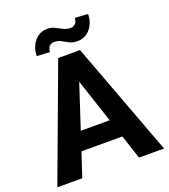

<svg xmlns="http://www.w3.org/2000/svg" viewBox="-159 -1012 990 1126"><g transform="rotate(-20 336.0 -449.5)"><path d="M513.2 0 463.9 -149.9H208.5L159.2 0H3.4L267.6 -710.9H403.8L669.4 0ZM246.1 -264.6H426.3L335.9 -538.6ZM439.5 -898.9 520.5 -893.6Q520.5 -840.3 489.3 -802.7Q458 -765.1 410.2 -765.1Q378.9 -765.1 358.6 -775.6Q338.4 -786.1 320.1 -796.9Q301.8 -807.6 275.9 -807.6Q258.8 -807.6 246.8 -795.4Q234.9 -783.2 234.9 -760.3L153.3 -764.6Q153.3 -799.8 167.5 -829.1Q181.6 -858.4 206.5 -876.2Q231.4 -894 263.2 -894Q289.6 -894 310.8 -883.3Q332 -872.6 352.5 -862.1Q373 -851.6 397.5 -851.6Q414.6 -851.6 427 -864Q439.5 -876.5 439.5 -898.9Z"/></g></svg>

Font: Vazirmatn UI
Style: Bold
Weight: 700
Designer: Saber Rastikerdar
Foundry: Saber Rastikerdar
Version: Version 33.003